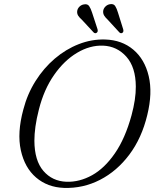

<svg xmlns="http://www.w3.org/2000/svg" viewBox="-20 -905 762 938"><path d="M494 -712Q575.5 -709.5 631.2 -662.5Q687 -615.5 706.5 -533.2Q726 -451 699.5 -343Q672.5 -230.5 612 -149.8Q551.5 -69 468.8 -26.5Q386 16 292.5 13Q212 10 156.2 -37.8Q100.5 -85.5 81.8 -170.8Q63 -256 94 -370Q113.5 -445.5 153.5 -509Q193.5 -572.5 247.5 -618.5Q301.5 -664.5 364.5 -689.2Q427.5 -714 494 -712ZM305 -17Q368.5 -15 429.8 -49Q491 -83 541.2 -155.8Q591.5 -228.5 622.5 -341.5Q644 -420.5 643.5 -482.5Q643 -576.5 597.5 -627.8Q552 -679 484 -682Q419.5 -684.5 356.5 -647Q293.5 -609.5 244 -538.5Q194.5 -467.5 170 -370Q158.5 -325.5 153.2 -287.2Q148 -249 148 -217.5Q148.5 -120.5 192 -70Q235.5 -19.5 305 -17ZM556.5 -843 582 -761.5Q585 -750 578.5 -745Q570.5 -739.5 563 -747L506 -809Q495.5 -818.5 489.2 -828.5Q483 -838.5 484 -851Q485.5 -863.5 495 -873Q504.5 -882.5 517.5 -884.5Q535 -887.5 542.8 -875.5Q550.5 -863.5 556.5 -843ZM430 -843 456.5 -762Q459.5 -750.5 453 -745.5Q445 -739.5 437.5 -746.5L380 -808.5Q369.5 -817.5 362.8 -827.2Q356 -837 357 -849.5Q358 -862 367.5 -871.8Q377 -881.5 390 -883.5Q407.5 -887 415.5 -875.2Q423.5 -863.5 430 -843Z"/></svg>

Font: Fraunces 72pt Soft Light
Style: Italic
Weight: 300
Italic angle: -16°
Version: Version 1.000;[b76b70a41]